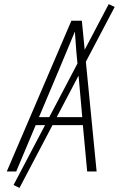

<svg xmlns="http://www.w3.org/2000/svg" viewBox="-20 -836 616 936"><path d="M13 0H59L154 -226H384L405 0H451L403 -490L379 -735H328ZM381 -265H170L265 -490Q285 -538 305 -586Q325 -634 345 -682Q348 -634 352 -586Q356 -538 361 -490ZM75 80 539 -802 510 -816 46 66Z"/></svg>

Font: Iosevka Sparkle XLtObl
Style: Regular
Weight: 200
Italic angle: -9°
Designer: Belleve Invis
Foundry: Belleve Invis
Version: Version 4.5.0; ttfautohint (v1.8.3)